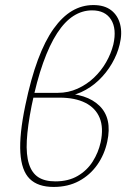

<svg xmlns="http://www.w3.org/2000/svg" viewBox="-20 -732 499 759"><path d="M192 7Q130 7 97.5 -25Q65 -57 60.5 -128.5Q56 -200 80 -315Q102 -421 130 -496Q158 -571 192 -618.5Q226 -666 265 -689Q304 -712 349 -712Q393 -712 419.5 -691.5Q446 -671 455 -635.5Q464 -600 453 -556Q444 -518 422.5 -481Q401 -444 370 -414.5Q339 -385 300.5 -367.5Q262 -350 219 -350L221 -363Q323 -363 373.5 -313.5Q424 -264 404 -172Q393 -121 364.5 -80.5Q336 -40 292.5 -16.5Q249 7 192 7ZM199 -15Q250 -15 287 -36.5Q324 -58 346.5 -93.5Q369 -129 378 -170Q390 -227 374 -266Q358 -305 317.5 -325.5Q277 -346 215 -346H106L110 -365H209Q250 -365 286.5 -381.5Q323 -398 351.5 -425Q380 -452 399.5 -486Q419 -520 428 -556Q442 -618 419 -654.5Q396 -691 344 -691Q305 -691 270.5 -669Q236 -647 206 -601Q176 -555 150.5 -483.5Q125 -412 105 -314Q89 -233 86 -176.5Q83 -120 94.5 -84Q106 -48 131.5 -31.5Q157 -15 199 -15Z"/></svg>

Font: Ysabeau Office Thin
Style: Italic
Weight: 250
Italic angle: -12°
Designer: Christian Thalmann (Catharsis Fonts)
Version: Version 2.001;gftools[0.9.30]; featfreeze: tnum,lnum,ss02